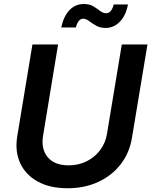

<svg xmlns="http://www.w3.org/2000/svg" viewBox="-20 -956 777 986"><path d="M327.1 10.7Q236.3 10.7 173.8 -23.7Q111.3 -58.1 83.5 -118.7Q55.7 -179.2 68.8 -257.3L146.5 -727.5H278.3L201.2 -259.3Q189.9 -190.9 224.9 -148.9Q259.8 -106.9 332.5 -106.9Q384.3 -106.9 426 -128.2Q467.8 -149.4 494.9 -186Q522 -222.7 529.3 -268.1L605.5 -727.5H737.3L657.7 -248.5Q645 -170.4 599.6 -112.1Q554.2 -53.7 484.1 -21.5Q414.1 10.7 327.1 10.7ZM522.9 -812.5Q494.1 -812.5 473.6 -824.2Q453.1 -835.9 437.5 -847.9Q421.9 -859.9 407.2 -859.9Q393.1 -859.9 383.5 -846.9Q374 -834 369.6 -814.9H294.9Q306.2 -871.6 336.4 -903.6Q366.7 -935.5 410.2 -935.5Q439.5 -935.5 459 -923.8Q478.5 -912.1 493.7 -900.1Q508.8 -888.2 525.4 -888.2Q552.7 -888.2 564 -933.1H637.2Q626.5 -876 595.2 -844.2Q564 -812.5 522.9 -812.5Z"/></svg>

Font: Inter Semi Bold
Style: Italic
Weight: 600
Italic angle: -9.39999°
Designer: Rasmus Andersson
Foundry: rsms
Version: Version 4.000;git-3c8e0fc